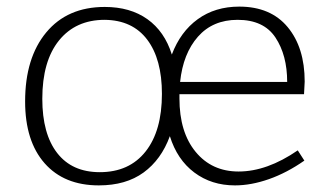

<svg xmlns="http://www.w3.org/2000/svg" viewBox="-20 -553 1000 581"><path d="M881 -98 901 -67Q848 -30 794 -11Q740 8 691 8Q620 8 568 -31Q516 -70 494 -141Q468 -70 414.5 -31Q361 8 279 8Q174 8 115 -59Q56 -126 56 -246Q56 -378 120 -455Q184 -532 297 -532Q374 -532 426 -495Q478 -458 500 -388Q526 -457 578.5 -495Q631 -533 704 -533Q799 -533 850.5 -471Q902 -409 902 -306Q902 -302 900 -268H523V-255Q523 -153 572 -93.5Q621 -34 702 -34Q788 -34 881 -98ZM470 -269Q470 -374 425.5 -433Q381 -492 297 -493Q209 -493 158.5 -430.5Q108 -368 108 -254Q108 -148 153 -90Q198 -32 282 -32Q371 -32 420.5 -94.5Q470 -157 470 -269ZM525 -305H849Q849 -386 813.5 -439.5Q778 -493 699 -493Q624 -493 579 -442Q534 -391 525 -305Z"/></svg>

Font: Bitter Pro Light
Style: Regular
Weight: 300
Designer: Sol Matas, and Bitter project Authors
Foundry: Sol Matas
Version: Version 1.010